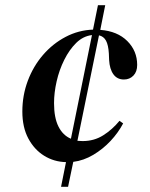

<svg xmlns="http://www.w3.org/2000/svg" viewBox="-20 -674 578 739"><path d="M215 45 234 -50Q188 -51 150 -74.5Q112 -98 89 -141Q66 -184 66 -245Q66 -307 87 -363Q108 -419 145.5 -462.5Q183 -506 232.5 -532Q282 -558 338 -560L357 -654H385L366 -559Q432 -554 470 -516Q508 -478 508 -424Q508 -398 493.5 -383Q479 -368 457 -368Q431 -368 416.5 -388Q402 -408 400 -443L399 -468Q397 -501 388 -517.5Q379 -534 361 -538L278 -132Q288 -131 298 -131Q342 -131 377 -153Q412 -175 440 -209L454 -199Q435 -163 405.5 -131.5Q376 -100 339 -78Q302 -56 262 -51L242 45ZM188 -277Q188 -221 205 -187Q222 -153 253 -140L334 -539Q300 -535 273.5 -509Q247 -483 227.5 -444Q208 -405 198 -361Q188 -317 188 -277Z"/></svg>

Font: DeepMind Serif Display
Style: Italic
Weight: 400
Italic angle: -12°
Designer: Frank Grießhammer / Modifications: Colophon Foundry
Foundry: Colophon Foundry
Version: Version 5.003; ttfautohint (v1.8.2)